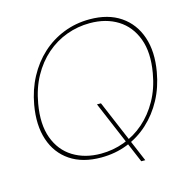

<svg xmlns="http://www.w3.org/2000/svg" viewBox="-115 -822 996 1018"><g transform="rotate(-15 383.5 -313.0)"><path d="M536 86 387 -266H409L558 86ZM337 12Q235 12 167.5 -33.5Q100 -79 73 -160.5Q46 -242 65 -350Q79 -430 114.5 -496.5Q150 -563 202.5 -611Q255 -659 322 -685.5Q389 -712 465 -712Q567 -712 634.5 -666Q702 -620 729.5 -538.5Q757 -457 738 -350Q724 -269 688.5 -203Q653 -137 600 -88.5Q547 -40 480.5 -14Q414 12 337 12ZM341 -8Q407 -8 468.5 -30.5Q530 -53 580.5 -97Q631 -141 666.5 -204.5Q702 -268 716 -350Q735 -459 706.5 -535.5Q678 -612 614 -652Q550 -692 461 -692Q395 -692 333.5 -669.5Q272 -647 221.5 -603Q171 -559 136 -495.5Q101 -432 87 -350Q68 -241 96 -164.5Q124 -88 188.5 -48Q253 -8 341 -8Z"/></g></svg>

Font: DM Sans 24pt Thin
Style: Italic
Weight: 250
Italic angle: -10°
Designer: Colophon Foundry, Jonny Pinhorn
Foundry: Colophon Foundry
Version: Version 4.004;gftools[0.9.30]